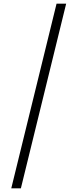

<svg xmlns="http://www.w3.org/2000/svg" viewBox="-20 -853 419 1039"><path d="M286 -833H338L93 166H41Z"/></svg>

Font: Noto Sans Gurmukhi UI Condensed Light
Style: Regular
Weight: 300
Width: 3
Designer: Jelle Bosma - Monotype Design Team
Foundry: Monotype Imaging Inc.
Version: Version 2.004; ttfautohint (v1.8.4.7-5d5b)